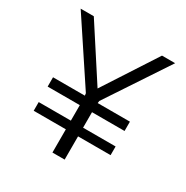

<svg xmlns="http://www.w3.org/2000/svg" viewBox="-170 -894 1008 1038"><g transform="rotate(30 334.0 -375.0)"><path d="M374 -354H575.2V-295.9H372.1V-199.2H575.2V-145H372.1V0H295.9V-145H95.2V-199.2H295.9V-295.9H95.2V-354H293.9L292 -368.2L39.1 -750H121.1L334 -421.9L546.9 -750H628.9L376 -368.2Z"/></g></svg>

Font: Oakes Grotesk
Style: Italic
Weight: 400
Designer: Samuel Oakes
Foundry: Samuel Oakes
Version: Version 1.0 | wf-rip DC20170320